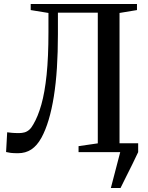

<svg xmlns="http://www.w3.org/2000/svg" viewBox="-20 -763 740 963"><path d="M536 180 583 0 565 -44.5H673V0Q659 30.5 643.5 61.5Q628 92.5 613 122.5Q598 152.5 584.5 180ZM70 5.5Q47.5 5.5 33.8 3.8Q20 2 10.5 -0.5L16 -99.5Q27 -98 40.2 -96.8Q53.5 -95.5 75.5 -95.5Q90 -95.5 102.8 -99Q115.5 -102.5 126.5 -112Q137.5 -121.5 147 -139Q170.5 -178.5 187.5 -238.8Q204.5 -299 213.8 -387.8Q223 -476.5 223 -601.5V-698L134 -712.5V-743H667V-712.5L579.5 -698V-43L672 -30V0H374V-30L470.5 -44V-699.5H270.5V-590.5Q270.5 -501 265.5 -422.8Q260.5 -344.5 250 -279Q239.5 -213.5 224 -161.8Q208.5 -110 188 -72.5Q166 -32.5 137.2 -13.5Q108.5 5.5 70 5.5Z"/></svg>

Font: Merriweather 96pt
Style: Regular
Weight: 400
Version: Version 2.100